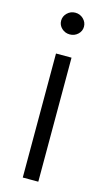

<svg xmlns="http://www.w3.org/2000/svg" viewBox="-113 -754 438 793"><g transform="rotate(15 105.5 -357.0)"><path d="M72.3 -530.3H138.7V0H72.3ZM57.6 -667Q57.6 -686 72 -700Q86.4 -713.9 106.4 -713.9Q126.5 -713.9 140.9 -700Q155.3 -686 155.3 -667Q155.3 -647.9 140.9 -634.5Q126.5 -621.1 106.4 -621.1Q86.4 -621.1 72 -634.5Q57.6 -647.9 57.6 -667Z"/></g></svg>

Font: Pretendard GOV Light
Style: Regular
Weight: 300
Designer: Base glyphs from Inter by Rasmus Andersson; Hangeul glyphs from Noto Sans CJK(Source Han Sans) by Jang Soo-young and Kan
Foundry: Kil Hyung-jin
Version: Version 1.309